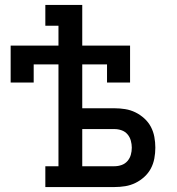

<svg xmlns="http://www.w3.org/2000/svg" viewBox="-20 -755 715 775"><path d="M163 0V-84H216V-495H116V-422H23V-571H216V-651H163V-735H312V-571H505V-422H412V-495H312V-318H442Q464 -318 485.5 -314.5Q507 -311 526.5 -301.5Q546 -292 562.5 -277Q579 -262 589 -243Q599 -224 603 -202.5Q607 -181 607 -159Q607 -137 603 -115.5Q599 -94 589 -75Q579 -56 562.5 -41Q546 -26 526.5 -16.5Q507 -7 485.5 -3.5Q464 0 442 0ZM312 -84H442Q457 -84 471 -89Q485 -94 494.5 -105Q504 -116 508 -130Q512 -144 512 -159Q512 -173 508 -187.5Q504 -202 494.5 -213Q485 -224 471 -229Q457 -234 442 -234H312Z"/></svg>

Font: Iosevka Etoile Medium
Style: Regular
Weight: 500
Designer: Belleve Invis
Foundry: Belleve Invis
Version: Version 22.1.2; ttfautohint (v1.8.4)